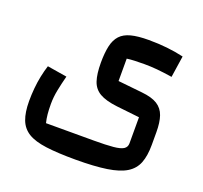

<svg xmlns="http://www.w3.org/2000/svg" viewBox="-130 -631 1127 1064"><g transform="rotate(20 433.5 -99.0)"><path d="M417 282Q312 282 243.5 273Q175 264 136.5 240.5Q98 217 81.5 174Q65 131 65 64Q65 28 68.5 -10.5Q72 -49 79.5 -85Q87 -121 97 -152L213 -133Q201 -87 192.5 -44.5Q184 -2 184 38Q184 73 186.5 98.5Q189 124 195 148H477Q549 148 591 144Q633 140 650.5 128.5Q668 117 668 95V-59L533 -74Q465 -82 429 -103Q393 -124 379.5 -164.5Q366 -205 366 -271Q366 -329 375 -369.5Q384 -410 406.5 -434.5Q429 -459 469.5 -469.5Q510 -480 573 -480Q686 -480 780 -458L761 -331Q709 -339 671.5 -342.5Q634 -346 596 -346Q566 -346 540 -345Q514 -344 493 -341V-209L636 -194Q696 -188 728.5 -167.5Q761 -147 774 -109.5Q787 -72 787 -14V61Q787 125 770.5 167.5Q754 210 713.5 235Q673 260 600.5 271Q528 282 417 282Z"/></g></svg>

Font: Changa SemiBold
Style: Regular
Weight: 600
Designer: Eduardo Rodriguez Tunni
Foundry: Eduardo Rodriguez Tunni
Version: Version 3.002; ttfautohint (v1.8.2)